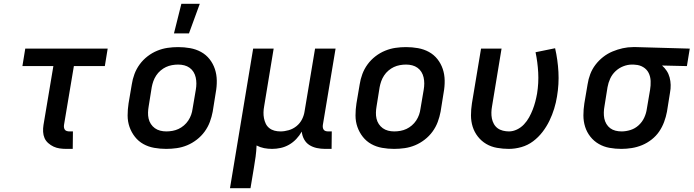

<svg xmlns="http://www.w3.org/2000/svg" viewBox="-20 -776 3652 1011"><path d="M363 8H329Q311 8 294 5.5Q277 3 262 -4Q247 -11 234 -22.5Q221 -34 214.5 -49Q208 -64 207 -82Q206 -100 209 -118L261 -428H98L113 -520H547L532 -428H369L317 -118Q316 -111 317 -104.5Q318 -98 321.5 -93Q325 -88 332 -86Q339 -84 345 -84H364Z M855 8Q823 8 792 2.5Q761 -3 735 -17.5Q709 -32 690.5 -55.5Q672 -79 662 -107.5Q652 -136 652 -168Q652 -200 657 -232L674 -332Q678 -359 688 -386Q698 -413 715.5 -437Q733 -461 757 -479.5Q781 -498 808 -509Q835 -520 862.5 -524Q890 -528 918 -528Q950 -528 981 -522.5Q1012 -517 1038.5 -502.5Q1065 -488 1083.5 -464.5Q1102 -441 1111.5 -412.5Q1121 -384 1121.5 -352Q1122 -320 1116 -288L1100 -188Q1095 -161 1085 -134Q1075 -107 1057.5 -83Q1040 -59 1016 -40.5Q992 -22 965.5 -11Q939 0 911 4Q883 8 855 8ZM856 -84Q872 -84 888.5 -87Q905 -90 920 -97Q935 -104 948.5 -115.5Q962 -127 971.5 -141.5Q981 -156 986.5 -171.5Q992 -187 994 -203L1011 -303Q1014 -320 1014 -336.5Q1014 -353 1010.5 -368.5Q1007 -384 999 -397Q991 -410 978.5 -419Q966 -428 950.5 -432Q935 -436 918 -436Q902 -436 885.5 -433Q869 -430 854 -423Q839 -416 825.5 -404.5Q812 -393 802.5 -378.5Q793 -364 787.5 -348.5Q782 -333 779 -317L763 -217Q760 -200 759.5 -183.5Q759 -167 762.5 -151.5Q766 -136 774.5 -123Q783 -110 795.5 -101Q808 -92 823.5 -88Q839 -84 856 -84ZM896 -600 935 -756H1032L975 -600Z M1191 215 1313 -520H1421L1371 -217Q1368 -201 1367.5 -185Q1367 -169 1370 -153.5Q1373 -138 1379.5 -124.5Q1386 -111 1398 -101.5Q1410 -92 1425 -88Q1440 -84 1457 -84Q1478 -84 1500.5 -90.5Q1523 -97 1541.5 -112Q1560 -127 1570.5 -148Q1581 -169 1584 -191L1639 -520H1747L1680 -118Q1679 -111 1680 -104.5Q1681 -98 1684.5 -93Q1688 -88 1694.5 -86Q1701 -84 1708 -84H1727L1726 8H1692Q1670 8 1648.5 3.5Q1627 -1 1609.5 -12Q1592 -23 1581.5 -42Q1571 -61 1569 -83Q1557 -62 1540 -44Q1523 -26 1502 -14Q1481 -2 1458 3Q1435 8 1413 8Q1391 8 1370.5 4Q1350 0 1331 -10Q1330 19 1326 48.5Q1322 78 1317 107L1299 215Z M2055 8Q2023 8 1992 2.5Q1961 -3 1935 -17.5Q1909 -32 1890.5 -55.5Q1872 -79 1862 -107.5Q1852 -136 1852 -168Q1852 -200 1857 -232L1874 -332Q1878 -359 1888 -386Q1898 -413 1915.5 -437Q1933 -461 1957 -479.5Q1981 -498 2008 -509Q2035 -520 2062.5 -524Q2090 -528 2118 -528Q2150 -528 2181 -522.5Q2212 -517 2238.5 -502.5Q2265 -488 2283.5 -464.5Q2302 -441 2311.5 -412.5Q2321 -384 2321.5 -352Q2322 -320 2316 -288L2300 -188Q2295 -161 2285 -134Q2275 -107 2257.5 -83Q2240 -59 2216 -40.5Q2192 -22 2165.5 -11Q2139 0 2111 4Q2083 8 2055 8ZM2056 -84Q2072 -84 2088.5 -87Q2105 -90 2120 -97Q2135 -104 2148.5 -115.5Q2162 -127 2171.5 -141.5Q2181 -156 2186.5 -171.5Q2192 -187 2194 -203L2211 -303Q2214 -320 2214 -336.5Q2214 -353 2210.5 -368.5Q2207 -384 2199 -397Q2191 -410 2178.5 -419Q2166 -428 2150.5 -432Q2135 -436 2118 -436Q2102 -436 2085.5 -433Q2069 -430 2054 -423Q2039 -416 2025.5 -404.5Q2012 -393 2002.5 -378.5Q1993 -364 1987.5 -348.5Q1982 -333 1979 -317L1963 -217Q1960 -200 1959.5 -183.5Q1959 -167 1962.5 -151.5Q1966 -136 1974.5 -123Q1983 -110 1995.5 -101Q2008 -92 2023.5 -88Q2039 -84 2056 -84Z M2659 8Q2628 8 2597 2.5Q2566 -3 2540.5 -18Q2515 -33 2496.5 -56.5Q2478 -80 2469 -108.5Q2460 -137 2460 -168.5Q2460 -200 2465 -232L2513 -520H2621L2571 -217Q2568 -201 2567.5 -184.5Q2567 -168 2570 -152.5Q2573 -137 2580.5 -123.5Q2588 -110 2600 -101Q2612 -92 2628 -88Q2644 -84 2660 -84Q2681 -84 2702 -94Q2723 -104 2739 -121Q2755 -138 2766 -158Q2777 -178 2785 -198.5Q2793 -219 2798.5 -240Q2804 -261 2808 -283Q2817 -339 2814 -394Q2811 -449 2800 -501L2903 -522Q2917 -461 2920.5 -397Q2924 -333 2913 -268Q2908 -236 2898 -203.5Q2888 -171 2873 -140Q2858 -109 2836.5 -81Q2815 -53 2787 -32Q2759 -11 2725.5 -1.5Q2692 8 2659 8Z M3252 8Q3220 8 3189.5 2.5Q3159 -3 3133 -18Q3107 -33 3088.5 -56.5Q3070 -80 3061 -108.5Q3052 -137 3052 -168.5Q3052 -200 3057 -232L3074 -332Q3078 -359 3088 -385.5Q3098 -412 3115.5 -435Q3133 -458 3156 -476Q3179 -494 3205.5 -505Q3232 -516 3259 -522Q3286 -528 3313 -528H3331L3612 -520L3597 -428L3466 -431Q3480 -419 3490.5 -403Q3501 -387 3506 -368Q3511 -349 3511.5 -329Q3512 -309 3508 -288L3492 -188Q3487 -161 3477 -134Q3467 -107 3451 -83.5Q3435 -60 3411.5 -41.5Q3388 -23 3361.5 -12Q3335 -1 3307 3.5Q3279 8 3252 8ZM3253 -84Q3276 -84 3300 -91.5Q3324 -99 3343 -116.5Q3362 -134 3372.5 -157Q3383 -180 3386 -203L3403 -303Q3407 -326 3406 -349.5Q3405 -373 3395.5 -392Q3386 -411 3367 -422.5Q3348 -434 3325 -435L3316 -436H3308Q3285 -436 3262 -427Q3239 -418 3221 -401Q3203 -384 3193 -362Q3183 -340 3179 -317L3163 -217Q3160 -201 3159.5 -184.5Q3159 -168 3162 -152.5Q3165 -137 3173 -123.5Q3181 -110 3193 -101Q3205 -92 3220.5 -88Q3236 -84 3253 -84Z"/></svg>

Font: Iosevka Aile Semibold
Style: Italic
Weight: 600
Italic angle: -9°
Designer: Belleve Invis
Foundry: Belleve Invis
Version: Version 31.1.0; ttfautohint (v1.8.4)